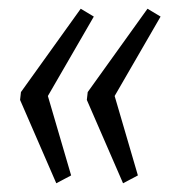

<svg xmlns="http://www.w3.org/2000/svg" viewBox="-20 -540 388 440"><path d="M165 -520 195 -502 77 -298 83 -343 143 -138 109 -120 26 -311 28 -329ZM318 -520 348 -502 230 -298 236 -343 296 -138 262 -120 179 -311 181 -329Z"/></svg>

Font: Pathway Extreme Condensed ExtraLight
Style: Italic
Weight: 250
Width: 3
Italic angle: -8°
Version: Version 1.001;gftools[0.9.26]